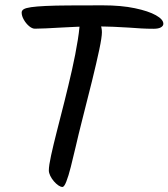

<svg xmlns="http://www.w3.org/2000/svg" viewBox="-20 -734 644 734"><path d="M286.1 -674.2Q286.1 -691.2 290 -697.9Q293.9 -704.6 305.3 -704.6Q313.1 -704.6 323.9 -696.2Q334.7 -687.7 345.2 -674.4Q355.7 -661.1 362.6 -644.5Q369.6 -628 369.6 -610.9Q369.6 -591.8 359.4 -543.5Q349.1 -495.1 331.8 -424.6Q314.4 -354.1 292.2 -267.4Q280.2 -220.3 270 -175.8Q259.7 -131.3 250.7 -96Q241.8 -60.7 233.6 -40Q225.5 -19.3 218.8 -19.3Q211.7 -19.3 202.9 -25.4Q194.1 -31.5 185.8 -41.2Q177.5 -50.9 172.1 -62Q166.7 -73.2 166.7 -82.6Q166.7 -100.6 175.3 -139.9Q183.9 -179.3 197.5 -232.6Q211.1 -285.9 226.4 -346.2Q241.6 -406.6 255.2 -466.8Q268.8 -527.1 277.4 -581Q286.1 -634.9 286.1 -674.2ZM372.5 -713.6Q443.7 -713.6 495.6 -702.6Q547.5 -691.7 576 -675.7Q604.5 -659.7 604.5 -643.1Q604.5 -635 595.2 -629.5Q585.9 -624 567 -624Q542.2 -624 520 -625.3Q497.8 -626.7 472.7 -628.5Q447.7 -630.3 413.9 -631.6Q380.2 -633 331.2 -633Q304 -633 273.4 -631.6Q242.8 -630.3 212.6 -628.6Q182.4 -627 156.7 -625.6Q131 -624.3 113.3 -624.3Q102.9 -624.3 91.1 -634.2Q79.3 -644.2 71.1 -658.7Q62.8 -673.2 62.8 -686Q62.8 -693.8 70.8 -698.8Q78.9 -703.7 99.1 -706.6Q119.3 -709.5 154.5 -711.2Q189.7 -712.9 243.2 -713.2Q296.7 -713.6 372.5 -713.6Z"/></svg>

Font: Kalam Variable Light
Style: Regular
Weight: 300
Designer: Lipi Raval, Jonny Pinhorn
Foundry: Indian Type Foundry
Version: Version 3.000